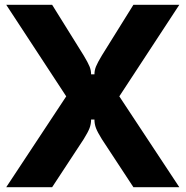

<svg xmlns="http://www.w3.org/2000/svg" viewBox="-20 -783 776 803"><path d="M6 0 257 -380 6 -763H198L330 -551Q348 -521 354.5 -505Q361 -489 361 -472H375Q375 -489 381.5 -505Q388 -521 406 -551L538 -763H730L479 -380L730 0H538L406 -201Q388 -230 381.5 -247Q375 -264 375 -283H361Q361 -264 354.5 -247Q348 -230 330 -201L198 0Z"/></svg>

Font: Open Sauce Sans ExtraBold
Style: Regular
Weight: 800
Designer: Alfredo Marco Pradil
Foundry: Creative Sauce Fz LLC
Version: Version 1.477